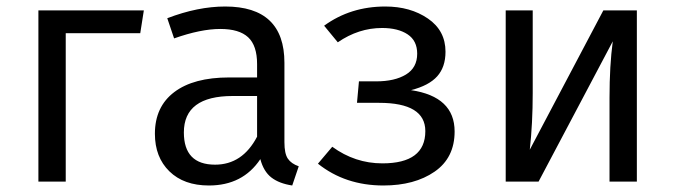

<svg xmlns="http://www.w3.org/2000/svg" viewBox="-20 -558 2074 590"><path d="M98 0V-526H422L411 -456H182V0Z M641 -52Q725 -52 770 -138V-263H695Q545 -263 545 -151Q545 -52 641 -52ZM854 -365V-121Q854 -86 864.5 -70.5Q875 -55 898 -47L878 12Q838 6 814 -12.5Q790 -31 780 -69Q726 12 622 12Q545 12 500.5 -31.5Q456 -75 456 -147Q456 -230 515.5 -275Q575 -320 684 -320H770V-361Q770 -418 742.5 -443.5Q715 -469 657 -469Q597 -469 515 -440L494 -502Q588 -538 672 -538Q854 -538 854 -365Z M1164 -538Q1241 -538 1295 -501Q1349 -464 1349 -399Q1349 -352 1323.5 -323.5Q1298 -295 1243 -281Q1377 -261 1377 -154Q1377 -73 1315.5 -30.5Q1254 12 1158 12Q1041 12 957 -55L1001 -107Q1071 -56 1155 -56Q1287 -56 1287 -155Q1287 -242 1145 -242H1077L1083 -308H1136Q1193 -308 1227.5 -329Q1262 -350 1262 -393Q1262 -433 1232.5 -452.5Q1203 -472 1154 -472Q1082 -472 1018 -428L976 -479Q1057 -538 1164 -538Z M1937 0H1853V-258Q1853 -356 1863 -431L1635 0H1534V-526H1617V-272Q1617 -179 1608 -98L1834 -526H1937Z"/></svg>

Font: FiraSans
Style: Regular
Weight: 350
Designer: Carrois Corporate & Edenspiekermann AG
Foundry: Carrois Corporate GbR & Edenspiekermann AG
Version: Version 3.106;PS 003.106;hotconv 1.0.70;makeotf.lib2.5.58329